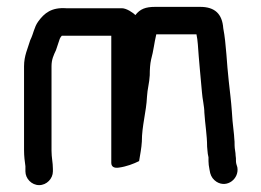

<svg xmlns="http://www.w3.org/2000/svg" viewBox="-20 -510 761 559"><path d="M134 -11V-18C134 -37 130 -51 130 -71V-317C130 -337 136 -349 143 -364L154 -397C155 -400 158 -404 160 -406H304V-36C304 -24 313 -20 326 -22C348 -25 369 -33 385 -41C388 -60 392 -79 393 -98C393 -144 406 -184 408 -229C409 -250 415 -269 416 -291C416 -308 417 -324 420 -337C427 -362 429 -385 435 -410H552C554 -398 555 -395 556 -381C559 -336 564 -286 568 -241C569 -224 575 -200 575 -182C577 -149 583 -116 583 -83C584 -75 584 -68 585 -62L587 -52V-41C587 -34 588 -26 590 -16L592 -6C595 5 601 13 610 19C641 39 677 10 671 -23L668 -33C667 -37 667 -40 667 -42C667 -47 667 -52 666 -57C666 -67 663 -76 663 -87C663 -94 663 -101 662 -108C661 -117 662 -116 660 -130C659 -139 658 -149 657 -158L655 -186C653 -215 649 -246 646 -274C640 -325 639 -381 630 -428C627 -469 606 -490 563 -490H432C404 -490 388 -484 374 -466C368 -473 348 -486 335 -486H173C130 -489 109 -472 91 -447C79 -430 78 -413 68 -393C61 -369 50 -348 50 -317V-73C50 -55 52 -40 54 -26V-11C54 10 72 29 94 29C116 29 134 10 134 -11Z"/></svg>

Font: Electronic
Style: ExBd
Weight: 800
Version: Version 1.011